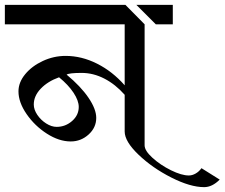

<svg xmlns="http://www.w3.org/2000/svg" viewBox="-34 -709 924 790"><path d="M-14 -689H482L561 -609V-111Q561 -89 593.5 -59.5Q626 -30 669.5 -8.5Q713 13 743 13Q757 13 771 5Q785 -3 795 -17L870 30Q839 61 806 61Q749 61 671 21.5Q593 -18 536 -72.5Q479 -127 479 -168V-319Q441 -362 395.5 -385.5Q350 -409 302 -409Q251 -409 240 -402Q298 -354 330 -307Q362 -260 362 -224Q362 -184 330.5 -155.5Q299 -127 257 -127Q209 -127 159 -159Q109 -191 75.5 -239.5Q42 -288 42 -333Q42 -370 69.5 -403.5Q97 -437 142 -458Q187 -479 236 -479Q302 -479 365.5 -447Q429 -415 479 -358V-609H-14ZM527 -689H677V-609H607ZM290 -269Q290 -295 268.5 -327.5Q247 -360 209 -391Q162 -374 133.5 -344Q105 -314 105 -279Q105 -258 119.5 -236.5Q134 -215 156 -201Q178 -187 199 -187Q235 -187 262.5 -211Q290 -235 290 -269Z"/></svg>

Font: Amita
Style: Regular
Weight: 400
Designer: Eduardo Rodriguez Tunni, Modular Infotech, Brian J. Bonislawsky
Foundry: Eduardo Rodriguez Tunni, Modular Infotech, Brian J. Bonislawsky
Version: Version 1.004